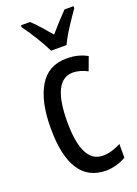

<svg xmlns="http://www.w3.org/2000/svg" viewBox="-148 -828 643 899"><g transform="rotate(-20 173.5 -378.0)"><path d="M221 10Q43 10 43 -265Q43 -397 87.5 -472Q132 -547 223 -547Q255 -547 280 -540.5Q305 -534 326 -522L301 -455Q263 -475 229 -475Q126 -475 126 -266Q126 -61 230 -61Q252 -61 274.5 -67.5Q297 -74 320 -86V-18Q299 -5 271.5 2.5Q244 10 221 10ZM169 -606Q153 -639 128 -680Q103 -721 77 -756V-766H122Q141 -749 163.5 -723.5Q186 -698 208 -672Q234 -702 251.5 -721Q269 -740 294 -766H339V-756Q317 -725 289.5 -683Q262 -641 246 -606Z"/></g></svg>

Font: Noto Sans Malayalam ExtraCondensed
Style: Regular
Weight: 400
Width: 2
Designer: Jelle Bosma - Monotype Design Team
Foundry: Monotype Imaging Inc.
Version: Version 2.104; ttfautohint (v1.8.4.7-5d5b)